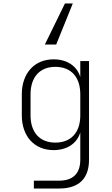

<svg xmlns="http://www.w3.org/2000/svg" viewBox="-20 -900 640 1100"><path d="M397 -880H352L237 -645H302ZM174 180H319C431 180 490 124 490 15V-550H440V-459C421 -522 364 -560 287 -560C177 -560 105 -480 105 -360V-239C105 -119 177 -40 287 -40C364 -40 421 -78 440 -141V15C440 94 398 135 319 135H174ZM297 -83C208 -83 155 -141 155 -239V-360C155 -458 208 -517 297 -517C388 -517 440 -458 440 -360V-239C440 -141 387 -83 297 -83Z"/></svg>

Font: JetBrains Mono Thin
Style: Regular
Weight: 100
Monospace: yes
Designer: Philipp Nurullin, Konstantin Bulenkov
Foundry: JetBrains
Version: Version 2.305